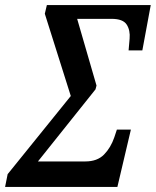

<svg xmlns="http://www.w3.org/2000/svg" viewBox="-62 -734 612 754"><path d="M-42 0 -32 -50 216 -357 114 -680 122 -714H530L497 -536H443L447 -582Q450 -615 435.5 -637.5Q421 -660 376 -660H241L317 -398L313 -383L87 -100H273Q320 -100 346.5 -127Q373 -154 387 -195L397 -225H452L399 0Z"/></svg>

Font: Noto Serif ExtraCondensed Medium
Style: Italic
Weight: 500
Width: 2
Italic angle: -12°
Designer: Monotype Design Team
Foundry: Monotype Imaging Inc.
Version: Version 2.013; ttfautohint (v1.8.4.7-5d5b)